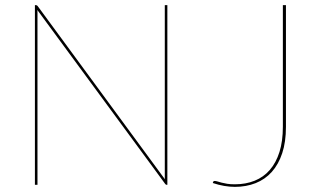

<svg xmlns="http://www.w3.org/2000/svg" viewBox="-20 -720 1242 748"><path d="M120 -700Q124.5 -700 127 -696L622.5 -21.5Q622 -24 622 -26.8Q622 -29.5 622 -32V-700H632V0H629Q626 0 623.5 -3.5L125.5 -681Q125.5 -678 125.8 -674.8Q126 -671.5 126 -669V0H116V-700ZM1094 -226Q1094 -167 1079.5 -123.2Q1065 -79.5 1038.8 -50.2Q1012.5 -21 975.8 -6.5Q939 8 895 8Q854 8 809 -7Q809 -8 809.5 -8.5Q810 -9 810 -10Q811 -11.5 811.5 -13.2Q812 -15 816 -15Q821 -15 827.5 -13Q834 -11 843.2 -8.5Q852.5 -6 865 -4Q877.5 -2 895 -2Q937.5 -2 972.2 -16Q1007 -30 1031.2 -58Q1055.5 -86 1068.8 -128Q1082 -170 1082 -226V-700H1094Z"/></svg>

Font: Lato Hairline
Style: Regular
Weight: 100
Designer: Lukasz Dziedzic
Foundry: tyPoland Lukasz Dziedzic
Version: Version 2.007; 2014-02-27